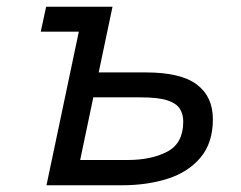

<svg xmlns="http://www.w3.org/2000/svg" viewBox="-20 -550 716 570"><path d="M118 0 214 -456H101L117 -530H314L273 -335H413Q517 -335 564.5 -299Q612 -263 612 -196Q612 -126 575.5 -82.5Q539 -39 478 -19.5Q417 0 342 0ZM218 -75H358Q430 -75 477 -100Q524 -125 524 -189Q524 -211 514 -227Q504 -243 477 -252Q450 -261 397 -261H257Z"/></svg>

Font: Geist Regular
Style: Italic
Weight: 400
Italic angle: -12°
Designer: Basement.studio, Andrés Briganti, Mateo Zaragoza
Foundry: Basement.studio, Vercel, Andrés Briganti, Guido Ferreyra, Mateo Zaragoza
Version: Version 1.500; ttfautohint (v1.8.4.7-5d5b)